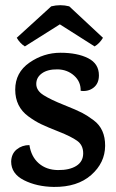

<svg xmlns="http://www.w3.org/2000/svg" viewBox="-20 -722 459 757"><path d="M92 -263Q40 -301 40 -368.5Q40 -436 96 -475Q152 -514 218.5 -514Q285 -514 327.5 -492.5Q370 -471 370 -425Q370 -393 349 -376.5Q328 -360 298 -364Q299 -400 272 -424Q245 -448 206.5 -448.5Q168 -449 145.5 -433Q123 -417 123 -391Q123 -365 151.5 -347Q180 -329 231.5 -308.5Q283 -288 304 -277Q325 -266 349 -248Q395 -214 394.5 -147Q394 -80 339.5 -32Q285 16 192 15Q125 14 74.5 -11.5Q24 -37 24 -85Q25 -116 46 -133Q67 -150 96 -150Q103 -104 133 -78Q163 -52 208.5 -51.5Q254 -51 281 -68Q308 -85 308 -117.5Q308 -150 284 -167Q260 -184 213 -202.5Q166 -221 142 -232.5Q118 -244 92 -263ZM216 -626 78 -539Q59 -551 46 -573L182 -697Q218 -706 253 -697L386 -573Q372 -550 353 -539Z"/></svg>

Font: Karma SemiBold
Style: Regular
Weight: 600
Designer: Joana Correia
Foundry: Indian Type Foundry
Version: Version 1.202;PS 1.0;hotconv 1.0.78;makeotf.lib2.5.61930; tt